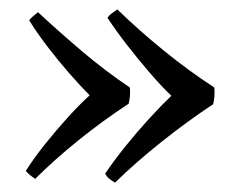

<svg xmlns="http://www.w3.org/2000/svg" viewBox="-20 -450 517 409"><path d="M345 -246Q324 -266 299 -295Q274 -324 250 -355Q226 -386 209 -412Q212 -417 218 -421.5Q224 -426 230 -430Q274 -387 328 -343Q382 -299 436 -264Q437 -261 437 -258Q437 -255 437 -252Q437 -240 434 -228Q378 -191 323 -147Q268 -103 225 -61Q218 -65 212.5 -69.5Q207 -74 204 -80Q222 -107 246.5 -137.5Q271 -168 297.5 -197Q324 -226 345 -246ZM171 -247Q151 -267 127 -294.5Q103 -322 80.5 -351.5Q58 -381 42 -407Q49 -415 61 -424Q105 -383 154.5 -341Q204 -299 256 -264Q257 -261 257 -258Q257 -255 257 -252Q257 -241 254 -229Q199 -193 147.5 -151.5Q96 -110 55 -69Q49 -73 43.5 -77.5Q38 -82 35 -86Q52 -113 76 -143Q100 -173 125 -200.5Q150 -228 171 -247Z"/></svg>

Font: Tiro Tamil
Style: Regular
Weight: 400
Designer: Tamil: Fernando Mello & Fiona Ross. Latin: John Hudson.
Foundry: Tiro Typeworks Ltd.
Version: Version 1.52